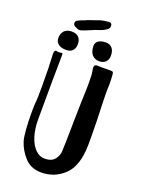

<svg xmlns="http://www.w3.org/2000/svg" viewBox="-176 -1047 840 1124"><g transform="rotate(20 244.0 -485.0)"><path d="M428 -509Q433 -387 433 -308V-247Q431 -118 371.5 -60.5Q312 -3 228 -3Q164 -3 125 -45.5Q86 -88 70 -140Q63 -163 59.5 -211.5Q56 -260 56 -311Q56 -368 59 -387Q61 -401 61 -480Q61 -606 57 -662Q56 -668 56 -678Q56 -709 75 -701L86 -700Q90 -700 94.5 -701Q99 -702 104 -702Q108 -702 109 -696Q108 -633 107 -515.5Q106 -398 106 -288Q106 -230 120.5 -184Q135 -138 161 -112Q187 -86 219 -86Q263 -86 282.5 -111.5Q302 -137 302 -165L304 -226Q307 -376 307 -392Q307 -415 309 -483Q312 -540 312 -595Q312 -644 308 -664Q305 -676 305 -683Q305 -697 311.5 -700.5Q318 -704 324.5 -703.5Q331 -703 333 -703Q343 -702 355.5 -702.5Q368 -703 378 -703H404Q420 -703 422.5 -698.5Q425 -694 426 -679Q428 -657 428 -625Q428 -603 427 -593Q426 -583 428 -509ZM109 -691V-696ZM263 -805Q263 -825 279.5 -836.5Q296 -848 325 -848Q351 -848 365 -831.5Q379 -815 379 -785Q379 -760 364.5 -745.5Q350 -731 325 -731Q296 -731 279.5 -750.5Q263 -770 263 -805ZM54 -778Q54 -807 70.5 -823.5Q87 -840 116 -840Q144 -840 159 -825Q174 -810 174 -782Q174 -756 160 -741.5Q146 -727 120 -727Q89 -727 71.5 -740.5Q54 -754 54 -778ZM132 -870Q112 -877 112 -892Q112 -894 114 -902Q115 -907 134 -915.5Q153 -924 164 -927Q172 -932 193 -939L225 -950L247 -958Q260 -962 282 -965L302 -967Q320 -967 320 -950Q320 -943 319 -939Q315 -928 298.5 -918.5Q282 -909 270 -905Q242 -897 214 -884Q196 -876 185 -872Q181 -871 170.5 -867Q160 -863 153 -863Q143 -863 132 -870Z"/></g></svg>

Font: Barriecito
Style: Regular
Weight: 400
Designer: Pablo Cosgaya & Sergio Jiménez
Foundry: Pablo Cosgaya & Sergio Jiménez
Version: Version 1.001